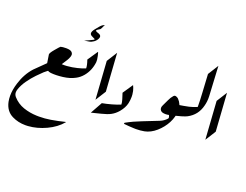

<svg xmlns="http://www.w3.org/2000/svg" viewBox="-177 -1290 2589 2019"><g transform="rotate(20 1117.0 -280.5)"><path d="M368.7 -334Q353.5 -308.6 313.7 -280.5Q273.9 -252.4 246.1 -228.5Q225.6 -210 183.3 -166.3Q141.1 -122.6 104.5 -70.8Q67.9 -19 50.8 31.7Q43.9 50.8 43.9 67.4Q43.9 95.2 62.5 116.2Q113.3 173.3 184.3 197.8Q255.4 222.2 333 224.6Q346.2 225.1 359.4 225.1Q423.8 225.1 488.8 214.4Q566.9 201.2 632.3 184.6Q641.1 182.1 644.5 182.1Q646.5 182.1 646.5 183.1Q646.5 183.6 646 184.6Q585 258.3 485.1 304.9Q385.3 351.6 285.6 358.4Q271 359.4 256.8 359.4Q174.3 359.4 106.4 325.7Q26.9 286.6 6.3 188.5Q0 157.2 0 122.6Q0 56.6 23.9 -20.5Q60.1 -138.2 133.3 -218.3L249 -332L234.9 -422.4Q234.4 -423.8 234.4 -425.3Q234.4 -441.9 272 -486.3Q313 -535.2 321.8 -542Q343.8 -548.3 379.4 -548.3H389.2Q431.2 -547.4 447.3 -532.2Q461.4 -518.6 461.4 -501Q461.4 -492.7 458.5 -483.4Q448.7 -454.6 437 -437L386.2 -357.9Q376.5 -343.3 368.7 -334Z M660.6 -871.6Q654.3 -857.9 639.2 -851.6Q624 -845.2 612.8 -829.6Q621.6 -819.3 636.7 -815.4Q651.9 -811.5 663.6 -804.2Q676.8 -795.4 676.8 -781.2Q676.8 -772.9 672.9 -763.7Q661.6 -736.8 634.3 -717.3Q610.8 -700.2 585.2 -696.3Q559.6 -692.4 532.7 -688Q555.7 -698.2 579.6 -708.5Q603.5 -718.8 625.5 -731Q632.3 -735.4 632.3 -738.8Q632.3 -740.2 630.4 -741.7Q621.6 -746.6 611.1 -751.2Q600.6 -755.9 592.3 -760.7Q573.7 -770.5 573.7 -788.1Q573.7 -806.6 595.2 -834.5Q636.2 -887.7 656.2 -902.8Q664.6 -909.2 682.1 -917Z M632.8 -512.2 709.5 -625.5Q713.4 -630.9 723.1 -586.2Q732.9 -541.5 730.5 -518.1Q719.2 -421.4 661.6 -352.5Q628.9 -313.5 586.9 -292Q530.8 -261.7 454.6 -252.2Q378.4 -242.7 319.8 -248.5Q298.8 -250.5 281.7 -261.7Q264.6 -272.9 263.7 -294.9Q282.7 -369.6 302.7 -422.4Q312 -390.1 355.7 -380.4Q399.4 -370.6 454.6 -374.8Q509.8 -378.9 565.2 -392.6Q620.6 -406.2 653.3 -420.4H652.8Q653.8 -452.1 632.8 -512.2Z M829.6 -568.8 903.3 -686 931.6 -261.2 857.9 -144Z M1100.1 -311 1176.8 -424.3 1188.5 -397.5Q1199.7 -370.6 1204.1 -327.6Q1205.1 -315.4 1205.1 -302.7Q1205.1 -269 1197.3 -230.5Q1185.5 -176.3 1140.1 -122.1Q1106.4 -83 1065.4 -61.5Q1030.8 -43 965.3 -26.9Q899.9 -10.7 858.4 0L932.6 -133.3Q977.1 -141.1 1035.4 -157.2Q1093.8 -173.3 1131.3 -189.9L1130.9 -189.5V-192.9Q1130.9 -211.9 1121.1 -245.1Q1110.4 -280.8 1100.1 -311Z M1455.1 -8.3Q1409.7 0 1362.8 0Q1353 0 1342.8 -0.5Q1285.6 -2.4 1231 -8.3Q1225.6 -8.3 1225.6 -14.2Q1225.6 -19.5 1230 -22.5Q1307.6 -65.4 1395 -98.9Q1482.4 -132.3 1568.8 -167.5Q1613.3 -185.1 1645 -220.7Q1647.5 -224.1 1647.5 -229.5Q1647.5 -233.4 1646.5 -238.3Q1643.6 -250.5 1638.2 -258.3Q1620.6 -253.9 1601.1 -253.9Q1593.8 -253.9 1586.4 -254.9Q1558.6 -256.8 1545.9 -271.5Q1534.7 -283.7 1534.7 -299.8Q1534.7 -314.5 1543.9 -332.5Q1560.5 -364.7 1575.7 -399.4Q1590.8 -434.1 1614.7 -460.9Q1622.6 -469.7 1632.8 -469.7Q1637.7 -469.7 1643.1 -467.8Q1660.2 -461.4 1668.9 -452.6Q1715.3 -405.3 1715.3 -338.9V-332.5Q1712.9 -261.7 1677.5 -194.1Q1642.1 -126.5 1582.3 -74Q1522.5 -21.5 1455.1 -8.3Z M1957.5 -480Q1929.7 -366.2 1828.1 -312.5Q1793.5 -293.9 1651.9 -259.3Q1651.9 -259.3 1651.9 -259.3Q1651.9 -259.3 1651.9 -259.8L1653.3 -263.2L1674.8 -388.2Q1762.2 -401.9 1805.9 -411.6Q1849.6 -421.4 1894.5 -440.9Q1894 -517.1 1888.9 -597.4Q1883.8 -677.7 1877 -803.7L1950.7 -921.4L1968.8 -587.9Q1970.2 -556.6 1966.8 -528.8Q1963.4 -501 1957.5 -480Z M2059.1 -568.8 2132.8 -686 2161.1 -261.2 2087.4 -144Z"/></g></svg>

Font: Aref Ruqaa
Style: Regular
Weight: 400
Designer: Abdoulla Aref
Version: Version 0.7